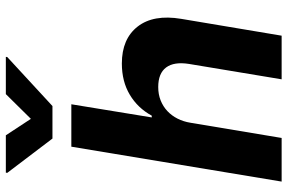

<svg xmlns="http://www.w3.org/2000/svg" viewBox="-185 -809 994 664"><g transform="rotate(-90 312.0 -477.0)"><path d="M16 0 136.7 -727.3H283.4L237.9 -449.2H244Q270.2 -497.5 316.2 -525Q362.2 -552.6 424.4 -552.6Q509.6 -552.6 552.2 -497.9Q594.8 -443.2 578.8 -347.3L520.6 0H369.7L422.9 -320.3Q431.1 -372.2 410.7 -399.5Q390.3 -426.8 343 -426.8Q317.8 -426.8 296.9 -418.5Q275.9 -410.2 259.9 -395.2Q244 -380.3 233.7 -359.9Q223.4 -339.5 219.5 -315.3L166.9 0ZM46.9 -953.8H176.1L233 -867.2L318.5 -953.8H447.4L446.7 -948.9L277.3 -792.6H164.8L46.2 -948.9Z"/></g></svg>

Font: Inter P
Style: Bold Italic
Weight: 700
Italic angle: 9.39999°
Designer: Rasmus Andersson
Foundry: rsms
Version: Version 3.018;git-588b23468